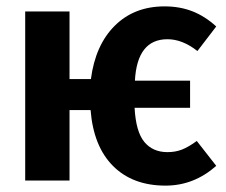

<svg xmlns="http://www.w3.org/2000/svg" viewBox="-20 -566 710 602"><path d="M597 -124 658 -46Q588 16 499 16Q396 16 334.5 -45.5Q273 -107 264 -221H198V0H59V-530H198V-318H265Q279 -425 340 -485.5Q401 -546 496 -546Q544 -546 583.5 -530.5Q623 -515 658 -483L599 -406Q552 -443 505 -443Q410 -443 403 -313H576V-228H402Q406 -153 432.5 -121Q459 -89 505 -89Q530 -89 550.5 -97Q571 -105 597 -124Z"/></svg>

Font: Fira Sans Condensed SemiBold
Style: Regular
Weight: 600
Width: 3
Designer: bBox Type GmbH & Carrois Corporate GbR & Edenspiekermann AG
Foundry: bBox Type GmbH & Carrois Corporate GbR & Edenspiekermann AG
Version: Version 4.301